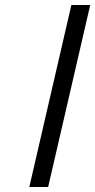

<svg xmlns="http://www.w3.org/2000/svg" viewBox="-20 -751 382 771"><path d="M266.6 -731H342.3L173.3 0H97.7Z"/></svg>

Font: Glacial Indifference
Style: Italic
Weight: 400
Designer: Alfredo Marco Pradil
Foundry: Alfredo Marco Pradil
Version: Version 1.312